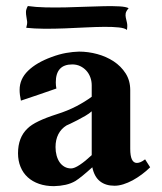

<svg xmlns="http://www.w3.org/2000/svg" viewBox="-20 -619 547 650"><path d="M290.5 -242.2Q282.7 -234.9 268.8 -226.8Q254.9 -218.8 241.2 -211.7Q227.5 -204.6 217 -199.7Q206.5 -194.8 205.1 -194.3Q187 -183.1 177.5 -164.6Q168 -146 168 -121.1Q168 -106 171.6 -92.5Q175.3 -79.1 181.9 -69.6Q188.5 -60.1 198.5 -54.4Q208.5 -48.8 220.7 -48.8Q231.9 -48.8 250.2 -61Q268.6 -73.2 290.5 -93.8ZM488.3 -52.7Q475.6 -40 460.2 -28.6Q444.8 -17.1 429 -8.5Q413.1 0 397.5 4.9Q381.8 9.8 367.7 9.8Q337.4 9.8 318.4 -5.4Q299.3 -20.5 292.5 -52.7Q254.9 -18.6 235.4 -6.3Q220.7 2.4 202.1 6.6Q183.6 10.7 162.6 11.2Q134.8 11.2 112.3 3.4Q89.8 -4.4 74 -18.8Q58.1 -33.2 49.6 -54Q41 -74.7 41 -100.1Q41 -153.8 73.2 -184.1Q85.9 -196.8 110.8 -208.7Q135.7 -220.7 172.4 -232.4Q208.5 -243.7 238.8 -259.5Q269 -275.4 290.5 -291.5V-330.1Q290.5 -344.7 285.6 -357.7Q280.8 -370.6 272 -380.1Q263.2 -389.6 251.2 -395.3Q239.3 -400.9 224.6 -400.9Q168.9 -400.9 168.9 -340.3Q168.9 -335 169.4 -329.6Q169.9 -324.2 170.9 -319.3Q143.6 -309.6 111.6 -298.8Q79.6 -288.1 50.8 -278.3Q46.4 -298.3 46.4 -314.9Q46.4 -351.6 75 -379.4Q103.5 -407.2 154.3 -425.8Q180.2 -435.5 203.6 -439.7Q227.1 -443.8 247.6 -444.3Q278.3 -444.3 309.1 -436Q339.8 -427.7 364.7 -411.4Q389.6 -395 405.3 -370.6Q420.9 -346.2 420.9 -314V-115.2Q420.9 -67.4 443.4 -67.4Q448.7 -67.4 455.6 -70.1Q462.4 -72.8 471.2 -79.6ZM68.8 -524.9Q72.8 -538.1 71.8 -546.6Q70.8 -555.2 69.3 -562.7Q67.9 -570.3 67.9 -578.6Q67.9 -586.9 74.2 -598.6Q101.1 -594.7 134 -594Q167 -593.3 201.7 -594Q236.3 -594.7 270.8 -596.2Q305.2 -597.7 334.2 -598.1Q363.3 -598.6 384.8 -597.4Q406.2 -596.2 415.5 -591.3Q406.7 -581.1 405.5 -573.7Q404.3 -566.4 406 -558.8Q407.7 -551.3 409.9 -541.7Q412.1 -532.2 409.7 -517.6Q402.8 -523.9 382.3 -526.1Q361.8 -528.3 333 -528.1Q304.2 -527.8 269.5 -526.1Q234.9 -524.4 199.2 -522.9Q163.6 -521.5 129.6 -521.7Q95.7 -522 68.8 -524.9Z"/></svg>

Font: XB Niloofar
Style: Bold
Weight: 700
Designer: Behnam
Foundry: Irmug
Version: Version 7.201 2008